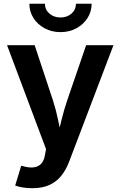

<svg xmlns="http://www.w3.org/2000/svg" viewBox="-20 -784 635 1012"><path d="M60.1 193.8 91.8 89.4 108.4 93.8Q137.7 101.1 160.4 97.7Q183.1 94.2 197.5 78.6Q211.9 63 216.8 33.7L222.7 2L17.1 -545.9H162.6L258.8 -255.9Q275.9 -202.6 286.6 -149.7Q297.4 -96.7 311 -40H277.3Q290.5 -96.7 303.7 -149.9Q316.9 -203.1 334.5 -255.9L434.1 -545.9H578.1L344.7 67.4Q328.1 111.3 302.7 142.8Q277.3 174.3 240 191.2Q202.6 208 150.4 208Q122.6 208 98.4 203.9Q74.2 199.7 60.1 193.8ZM298.8 -614.7Q252.4 -614.7 215.3 -634.8Q178.2 -654.8 156.5 -688.7Q134.8 -722.7 134.8 -764.2H216.8Q216.8 -733.4 240.2 -712.6Q263.7 -691.9 298.8 -691.9Q334 -691.9 357.2 -712.6Q380.4 -733.4 380.4 -764.2H462.9Q462.9 -722.7 441.2 -688.7Q419.4 -654.8 382.3 -634.8Q345.2 -614.7 298.8 -614.7Z"/></svg>

Font: Inter Cardless
Style: Bold
Weight: 700
Designer: Rasmus Andersson
Foundry: rsms
Version: Version 4.001;git-9221beed3